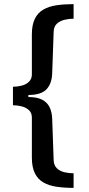

<svg xmlns="http://www.w3.org/2000/svg" viewBox="-20 -755 434 934"><path d="M338 159Q293 159 255.5 153.5Q218 148 191 132.5Q164 117 149.5 87.5Q135 58 135 11V-183Q135 -206 121 -219Q107 -232 86 -237.5Q65 -243 43 -243V-333Q65 -333 86 -338.5Q107 -344 121 -357.5Q135 -371 135 -393V-587Q135 -634 149.5 -663.5Q164 -693 191 -708.5Q218 -724 255.5 -729.5Q293 -735 338 -735V-664Q317 -664 295 -659Q273 -654 257.5 -640.5Q242 -627 241 -600L234 -401Q233 -350 207 -321.5Q181 -293 118 -293V-283Q160 -283 185 -270Q210 -257 221.5 -233Q233 -209 234 -175L241 24Q242 50 257 64Q272 78 294 83Q316 88 338 88Z"/></svg>

Font: Archivo SemiBold SemiBold
Style: Regular
Weight: 600
Version: Version 2.001